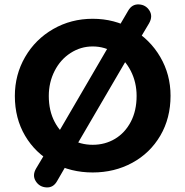

<svg xmlns="http://www.w3.org/2000/svg" viewBox="-20 -763 831 861"><path d="M46.6 -332.8Q46.6 -427.8 92.5 -507.2Q138.4 -586.6 218.5 -632.7Q298.7 -678.8 395.7 -678.8Q492.9 -678.8 572.5 -632.8Q652.2 -586.8 698.5 -507.8Q744.8 -428.8 744.8 -333.6Q744.8 -233 698.9 -154.7Q653 -76.4 573.2 -33Q493.5 10.4 395.7 10.4Q297.9 10.4 218.1 -33Q138.4 -76.4 92.5 -154.3Q46.6 -232.2 46.6 -332.8ZM592.6 -332.8Q592.6 -393.7 566.5 -444.9Q540.4 -496 495.4 -525.3Q450.4 -554.7 395.7 -554.7Q341.8 -554.7 296.4 -525.3Q250.9 -496 224.9 -444.9Q198.8 -393.7 198.8 -332.8Q198.8 -266.3 224.9 -216.7Q250.9 -167.1 295.6 -140.4Q340.2 -113.7 395.7 -113.7Q451.2 -113.7 495.8 -140.4Q540.4 -167.1 566.5 -216.7Q592.6 -266.3 592.6 -332.8ZM142.6 -8.7 188.8 -86 231.6 -151.1 482.1 -580.8 508.7 -636.4 555.1 -715.6Q572.2 -744.9 603.1 -743.2Q633.9 -741.5 650.2 -715.6Q666.4 -689.8 648.4 -658.3L601.9 -580.2L559.2 -515.1L308.7 -86.2L282.1 -30.6L235.8 49.4Q218.8 79.5 187.5 77.4Q156.2 75.3 140 49Q123.7 22.7 142.6 -8.7Z"/></svg>

Font: SN Pro Thin
Style: Regular
Weight: 200
Designer: Tobias Whetton
Foundry: Supernotes
Version: Version 1.003;Glyphs 3.3 (3324)